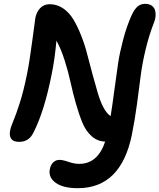

<svg xmlns="http://www.w3.org/2000/svg" viewBox="-20 -777 839 1010"><path d="M389.2 212.9Q311.5 212.9 272.5 184.3Q233.4 155.8 242.2 112.8Q246.6 89.8 260.3 76.9Q273.9 64 293 64Q310.5 64 340.6 74.5Q370.6 85 397 85Q494.1 85 533.2 -32.2Q492.7 -33.2 462.2 -60.5Q431.6 -87.9 414.1 -130.1Q396.5 -172.4 379.9 -230.2Q363.3 -288.1 351.3 -343.5Q339.4 -398.9 319.8 -460.2Q300.3 -521.5 276.9 -563Q267.6 -461.9 252 -387.2Q213.4 -192.4 157.2 -82Q133.8 -30.8 81.1 -30.8Q50.8 -30.8 39.3 -46.4Q27.8 -62 33.2 -89.8Q36.6 -109.4 50.3 -141.4Q64 -173.3 84 -235.4Q104 -297.4 122.1 -387.2Q135.7 -454.6 150.1 -564.9Q164.6 -675.3 166 -683.1Q172.4 -714.8 191.9 -734.9Q211.4 -754.9 241.2 -754.9Q280.3 -754.9 312.5 -732.7Q344.7 -710.4 366.7 -673.6Q388.7 -636.7 407.7 -588.1Q426.8 -539.6 439.7 -488.3Q452.6 -437 467 -385Q481.4 -333 493.9 -289.6Q506.3 -246.1 523.9 -212.6Q541.5 -179.2 562 -166Q570.3 -217.3 582 -305.7Q593.8 -394 601.6 -446Q609.4 -498 627.7 -567.9Q646 -637.7 671.9 -695.8Q687 -728.5 703.6 -742.7Q720.2 -756.8 743.2 -756.8Q764.6 -756.8 778.1 -747.3Q791.5 -737.8 795.7 -722.9Q799.8 -708 798.3 -691.2Q796.9 -674.3 790 -658.2Q763.2 -589.8 745.4 -514.2Q727.5 -438.5 720.2 -379.2Q712.9 -319.8 700.7 -230.2Q688.5 -140.6 673.8 -68.8Q616.7 212.9 389.2 212.9Z"/></svg>

Font: Shantell Sans Bouncy
Style: Italic
Weight: 600
Italic angle: -11.31°
Designer: Stephen Nixon, Anya Danilova, Shantell Martin
Foundry: Arrow Type
Version: Version 1.006;[9816181b4]